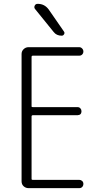

<svg xmlns="http://www.w3.org/2000/svg" viewBox="-20 -975 540 995"><path d="M127.9 0Q113.3 0 102.5 -9.8Q91.8 -19.5 91.8 -35.2V-695.3Q91.8 -710 102.5 -720.2Q113.3 -730.5 127.9 -730.5H390.6Q399.4 -730.5 405.8 -723.6Q412.1 -716.8 412.1 -708Q412.1 -699.2 406.2 -692.9Q400.4 -686.5 390.6 -686.5H149.4Q144.5 -686.5 143.6 -681.6V-423.8Q143.6 -419.9 149.4 -419.9H381.8Q390.6 -419.9 396.5 -413.6Q402.3 -407.2 402.3 -398.4Q402.3 -378.9 381.8 -377.9H149.4Q144.5 -377.9 143.6 -373V-47.9Q143.6 -43 149.4 -43H390.6Q399.4 -43 405.8 -37.1Q412.1 -31.2 412.1 -22Q412.1 -12.7 406.2 -6.3Q400.4 0 390.6 0ZM175.8 -955.1Q210.9 -955.1 232.4 -925.8L311.5 -811.5Q316.4 -804.7 312 -797.4Q307.6 -790 299.8 -790Q272.5 -790 257.8 -809.6L162.1 -927.7Q155.3 -935.5 159.7 -945.3Q164.1 -955.1 174.8 -955.1Z"/></svg>

Font: Rounded-L Mgen+ 1mn light
Style: Regular
Weight: 200
Designer: [Source Han Sans]
Ryoko NISHIZUKA  (kana & ideographs); Paul D. Hunt (Latin, Greek & Cyrillic); Wenlong ZHANG  (bopomofo
Version: Version 1.059.20150602